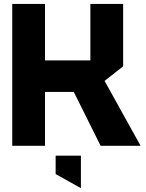

<svg xmlns="http://www.w3.org/2000/svg" viewBox="-20 -739 740 973"><path d="M490 0 349 -283 489 -367 692 -1V0ZM42 0V-719H208V0ZM208 -273V-433H438V-273ZM438 -273V-719H604V-403L439 -273ZM389 214 262 143V50H390V214Z"/></svg>

Font: Foldit
Style: Bold
Weight: 700
Version: Version 1.003